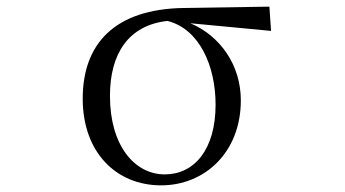

<svg xmlns="http://www.w3.org/2000/svg" viewBox="-20 -543 1040 578"><path d="M465 15C595 15 705 -83 705 -241C705 -347 643 -435 553 -473L796 -450L791 -523L534 -519C325 -516 229 -411 229 -246C229 -84 330 15 465 15ZM484 -480C580 -456 629 -345 629 -228C629 -93 565 -18 476 -18C385 -18 311 -105 311 -254C311 -382 367 -467 484 -480Z"/></svg>

Font: Harano Aji Mincho TW
Style: Regular
Weight: 400
Foundry: Masamichi Hosoda
Version: HaranoAjiMinchoTW-Regular version 20230610;ttx 4.39.4